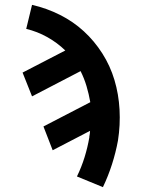

<svg xmlns="http://www.w3.org/2000/svg" viewBox="-20 -548 640 791"><path d="M404 223 297 179Q316 140 328.5 99.5Q341 59 348 18V15Q349 9 350 3Q351 -3 351 -9L197 71L159 -27L352 -127Q346 -161 336.5 -193Q327 -225 312 -255L112 -151L73 -249L249 -340Q216 -372 175 -395Q134 -418 88 -429L112 -528Q173 -514 227.5 -486.5Q282 -459 325.5 -419Q369 -379 401.5 -328Q434 -277 451.5 -218.5Q469 -160 472.5 -96.5Q476 -33 466 31Q457 80 441.5 128.5Q426 177 404 223Z"/></svg>

Font: Iosevka Extended Oblique
Style: Bold
Weight: 700
Width: 7
Italic angle: -9°
Monospace: yes
Designer: Belleve Invis
Foundry: Belleve Invis
Version: Version 32.5.0; ttfautohint (v1.8.4)